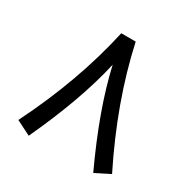

<svg xmlns="http://www.w3.org/2000/svg" viewBox="-151 -796 926 940"><g transform="rotate(30 312.5 -326.5)"><path d="M577.6 -37.6Q577.6 -37.6 495.1 3.9Q362.8 -279.8 312.5 -502.9Q262.7 -280.8 130.4 3.9Q130.4 3.9 47.9 -37.6Q205.1 -353 272 -657.2H353.5Q419.9 -353.5 577.6 -37.6Z"/></g></svg>

Font: Nahid FD
Style: FD
Weight: 400
Foundry: DejaVu fonts team - Redesigned by Saber Rastikerdar
Version: Version 0.3.0